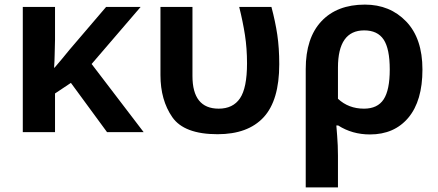

<svg xmlns="http://www.w3.org/2000/svg" viewBox="-20 -574 1902 834"><path d="M591 -544H441L282 -358Q266 -338 250 -319Q234 -300 217 -280H215Q217 -308 217.5 -339Q218 -370 219 -402V-544H79V0H219V-168L288 -214L445 0H604L378 -296Z M925 9Q1057 9 1125 -64.5Q1193 -138 1193 -295Q1193 -366 1184.5 -423Q1176 -480 1159 -544H1019Q1035 -480 1044 -422Q1053 -364 1053 -299Q1053 -192 1022.5 -147Q992 -102 930 -102Q816 -102 816 -244V-544H677V-248Q677 -139 728.5 -65Q780 9 925 9Z M1562 -442Q1620 -442 1646.5 -402Q1673 -362 1673 -272Q1673 -183 1646.5 -142.5Q1620 -102 1561 -102Q1494 -102 1448 -145V-280Q1448 -442 1562 -442ZM1815 -272Q1815 -407 1744.5 -480.5Q1674 -554 1565 -554Q1444 -554 1376 -481.5Q1308 -409 1308 -274V240H1448V102Q1448 58 1444.5 15.5Q1441 -27 1441 -29H1449Q1510 10 1587 10Q1693 10 1754 -63Q1815 -136 1815 -272Z"/></svg>

Font: Noto Sans UI
Style: Bold
Weight: 700
Designer: Monotype Design Team
Foundry: Monotype Imaging Inc.
Version: Version 1.901